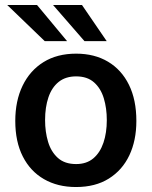

<svg xmlns="http://www.w3.org/2000/svg" viewBox="-20 -743 611 773"><path d="M286 10Q212 10 157 -21.8Q102 -53.5 71.8 -113Q41.5 -172.5 41.5 -256Q41.5 -337 71 -398Q100.5 -459 155.2 -493Q210 -527 286.5 -527Q360.5 -527 415 -494.5Q469.5 -462 499.2 -401.5Q529 -341 529 -256Q529 -177.5 500.8 -117.8Q472.5 -58 418.2 -24Q364 10 286 10ZM286.5 -82.5Q328.5 -82.5 355.8 -105.5Q383 -128.5 396.5 -168.5Q410 -208.5 410 -259.5Q410 -307 398 -347Q386 -387 358.8 -411.2Q331.5 -435.5 286.5 -435.5Q244 -435.5 216.2 -413.2Q188.5 -391 175 -351.2Q161.5 -311.5 161.5 -259.5Q161.5 -212.5 173.5 -172.2Q185.5 -132 213 -107.2Q240.5 -82.5 286.5 -82.5ZM160 -577.5 9 -723H129L250 -577.5ZM320 -577.5 193.5 -723H310L409.5 -577.5Z"/></svg>

Font: Public Sans Thin SemiBold
Style: Regular
Weight: 600
Version: Version 2.001